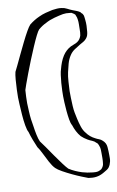

<svg xmlns="http://www.w3.org/2000/svg" viewBox="-123 -865 673 1106"><g transform="rotate(-10 213.5 -311.5)"><path d="M441 -647Q440 -637 437 -627.5Q434 -618 427 -610Q420 -601 409 -594.5Q398 -588 387 -582Q370 -572 353 -560.5Q336 -549 325 -532Q311 -511 304 -485.5Q297 -460 292 -437Q287 -415 285 -383Q283 -351 282 -328Q282 -313 282.5 -289Q283 -265 284.5 -241Q286 -217 289 -202Q292 -187 297 -163.5Q302 -140 310 -116Q318 -92 331 -77Q350 -50 381 -35Q390 -30 401 -26Q412 -22 420 -14Q439 2 441 26.5Q443 51 443 74Q443 83 443 92.5Q443 102 441 111Q439 120 435.5 128.5Q432 137 426 145Q421 151 414 155.5Q407 160 400 164Q389 171 376.5 176.5Q364 182 351 184Q339 186 326.5 185.5Q314 185 302 183Q291 179 266 169Q241 159 212.5 145.5Q184 132 159 118Q134 104 123 93Q108 78 94 51.5Q80 25 67 -1.5Q54 -28 43 -43Q33 -66 23.5 -91Q14 -116 8 -138Q1 -149 -4 -178Q-9 -207 -11.5 -241Q-14 -275 -15.5 -304Q-17 -333 -17 -344Q-17 -359 -16 -388.5Q-15 -418 -12.5 -447.5Q-10 -477 -6 -492Q-1 -501 11 -526.5Q23 -552 39 -585.5Q55 -619 71.5 -652.5Q88 -686 102.5 -711.5Q117 -737 126 -746Q140 -757 154.5 -766Q169 -775 185 -782Q204 -791 224.5 -796.5Q245 -802 265 -806Q279 -808 292.5 -809Q306 -810 319 -808Q336 -806 350 -798.5Q364 -791 379 -785Q389 -781 400 -777Q411 -773 420 -767Q422 -766 424 -763.5Q426 -761 427 -759Q429 -758 431 -756Q433 -754 434 -752Q439 -745 440 -735Q441 -725 442 -717Q444 -700 443.5 -683Q443 -666 441 -647ZM321 -772Q299 -768 269.5 -760Q240 -752 217 -739Q193 -728 171 -709Q164 -702 151.5 -677Q139 -652 124 -617Q109 -582 93.5 -544Q78 -506 65 -471Q52 -436 43 -411.5Q34 -387 32 -379Q29 -340 29 -302Q30 -280 31 -255Q32 -230 35 -207Q38 -192 41.5 -166Q45 -140 50.5 -114Q56 -88 63 -73Q72 -62 89.5 -36.5Q107 -11 127.5 18.5Q148 48 167 73.5Q186 99 197 110Q214 121 233 129.5Q252 138 271 144Q301 153 333 156Q341 157 349.5 157Q358 157 365 155Q369 154 375 151Q381 148 384 146Q387 143 391 137Q395 131 396 127Q398 124 398 120.5Q398 117 399 114Q401 100 401 84.5Q401 69 401 55Q401 44 400.5 33.5Q400 23 396 13Q395 10 393.5 6Q392 2 390 -1Q389 -3 387 -5Q385 -7 383 -8Q373 -19 360 -24Q347 -29 335 -36Q316 -47 300 -62Q287 -77 277.5 -95.5Q268 -114 262 -133Q255 -144 251 -168Q247 -192 244.5 -219.5Q242 -247 241 -271Q240 -295 240 -306Q240 -317 240.5 -338Q241 -359 243 -383.5Q245 -408 248 -429Q251 -450 255 -461Q260 -481 267.5 -500.5Q275 -520 286 -537Q305 -566 334 -581Q344 -586 354.5 -589.5Q365 -593 374 -599Q383 -605 389 -614Q395 -623 398 -633Q400 -642 400.5 -651.5Q401 -661 401 -670Q401 -684 401.5 -698.5Q402 -713 400 -726Q399 -738 393 -751Q392 -753 391.5 -755Q391 -757 389 -758Q388 -760 385 -762Q382 -764 380 -765Q378 -766 375.5 -768Q373 -770 370 -771Q367 -772 359 -772Q341 -775 321 -772Z"/></g></svg>

Font: Rubik Vinyl
Style: Regular
Weight: 400
Designer: Hubert and Fischer, NaN
Foundry: Hubert and Fischer, NaN
Version: Version 2.200